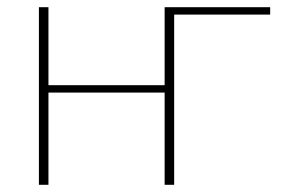

<svg xmlns="http://www.w3.org/2000/svg" viewBox="-20 -513 788 533"><path d="M114.5 -493V-276.5H437V-493H730V-472.5H463.5V0H437V-256H114.5V0H88V-493Z"/></svg>

Font: Lato Thin
Style: Regular
Weight: 200
Designer: Lukasz Dziedzic
Foundry: tyPoland Lukasz Dziedzic
Version: Version 2.007; 2014-02-27